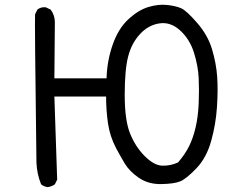

<svg xmlns="http://www.w3.org/2000/svg" viewBox="-20 -763 1040 805"><path d="M179.7 21.5Q164.1 19.5 152.3 9.8Q134.8 -33.2 132.8 -82Q125 -685.5 127 -703.1L136.7 -722.7Q150.4 -734.4 171.9 -732.4L192.4 -722.7Q210 -699.2 210 -669.9L208 -434.6H426.8Q428.7 -506.8 452.1 -574.7Q475.6 -642.6 517.6 -681.6Q559.6 -720.7 601.6 -733.4Q643.6 -746.1 680.2 -742.2Q716.8 -738.3 739.3 -728.5Q761.7 -718.8 806.6 -667Q851.6 -615.2 869.1 -556.2Q886.7 -497.1 890.6 -440.9Q894.5 -384.8 889.6 -313Q884.8 -241.2 865.2 -171.4Q845.7 -101.6 803.7 -57.6Q761.7 -13.7 736.3 -2.9Q710.9 7.8 656.2 8.8Q601.6 9.8 562 -17.6Q522.5 -44.9 502.9 -77.6Q483.4 -110.4 465.8 -143.6Q440.4 -192.4 432.6 -247.1Q424.8 -301.8 424.8 -358.4H208L219.7 -9.8L210 9.8Q196.3 19.5 179.7 21.5ZM726.6 -82Q755.9 -116.2 772.5 -149.4Q789.1 -182.6 799.8 -227.5Q810.5 -272.5 813 -328.6Q815.4 -384.8 813 -436Q810.5 -487.3 793 -543Q775.4 -598.6 735.4 -635.3Q695.3 -671.9 648.9 -665Q602.5 -658.2 567.4 -620.6Q532.2 -583 517.6 -527.3Q502.9 -471.7 502.9 -365.2Q502.9 -258.8 525.4 -203.1Q547.9 -147.5 586.9 -108.4Q626 -69.3 660.6 -68.4Q695.3 -67.4 726.6 -82Z"/></svg>

Font: JasonHandwriting2
Style: Regular
Weight: 400
Version: Version 1.05.10